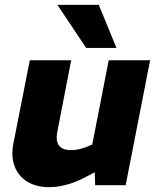

<svg xmlns="http://www.w3.org/2000/svg" viewBox="-20 -765 648 793"><path d="M183 8Q130 8 93 -14.5Q56 -37 40.5 -78Q25 -119 35 -171L103 -516H274L216 -217Q210 -182 224 -163.5Q238 -145 275 -145Q289 -145 303 -148Q317 -151 332 -156L361 -168L429 -516H600L499 0H373L370 -91L401 -69L340 -37Q297 -14 258 -3Q219 8 183 8ZM336 -567 217 -745H388L461 -567Z"/></svg>

Font: REM
Style: Bold Italic
Weight: 700
Italic angle: -11°
Designer: Octavio Pardo
Foundry: Ashler Design
Version: Version 1.005;gftools[0.9.28]